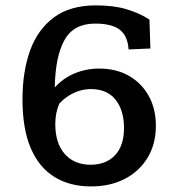

<svg xmlns="http://www.w3.org/2000/svg" viewBox="-20 -668 635 700"><path d="M311 11.7Q235.4 11.7 179.2 -22.5Q123 -56.6 92.5 -127Q62 -197.3 62 -305.7Q62 -407.2 89.8 -484.1Q117.7 -561 176.8 -604.7Q235.8 -648.4 329.6 -648.4Q395.5 -648.4 442.6 -634Q489.7 -619.6 524.9 -596.7L528.3 -491.2L448.7 -487.8Q445.8 -537.1 416.7 -559.6Q387.7 -582 326.7 -582Q248.5 -582 215.1 -522Q181.6 -461.9 179.7 -349.1Q210.4 -383.3 252.4 -400.6Q294.4 -418 341.3 -418Q403.8 -418 450.2 -391.4Q496.6 -364.7 522.5 -317.9Q548.3 -271 548.3 -209.5Q548.3 -143.6 518.6 -93.8Q488.8 -43.9 435.5 -16.1Q382.3 11.7 311 11.7ZM310.1 -67.4Q366.7 -67.4 399.4 -102.1Q432.1 -136.7 432.1 -201.2Q432.1 -265.6 401.4 -304.4Q370.6 -343.3 311 -343.3Q279.8 -343.3 250 -329.6Q220.2 -315.9 196.8 -291Q181.6 -258.8 181.6 -215.3Q181.6 -145.5 216.3 -106.4Q251 -67.4 310.1 -67.4Z"/></svg>

Font: Kameron SemiBold
Style: Regular
Weight: 600
Designer: Vernon Adams
Foundry: Vernon Adams
Version: Version 1.100